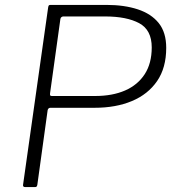

<svg xmlns="http://www.w3.org/2000/svg" viewBox="-20 -762 718 782"><path d="M185 -323Q181 -323 178 -320.5Q175 -318 174 -313L132 -9Q131 -4 129 -2Q127 0 122 0H83Q72 0 74 -10L176 -731Q177 -737 178.5 -739.5Q180 -742 186 -742H414Q486 -742 541 -724Q596 -706 626.5 -668Q657 -630 657 -567Q657 -486 620 -432Q583 -378 517.5 -350.5Q452 -323 365 -323ZM598 -569Q598 -640 547 -667.5Q496 -695 408 -695H238Q234 -695 230.5 -692.5Q227 -690 226 -685L184 -383Q183 -376 184.5 -373.5Q186 -371 191 -371H367Q438 -371 489.5 -393.5Q541 -416 569.5 -460Q598 -504 598 -569Z"/></svg>

Font: Libre Franklin ExtraLight
Style: Italic
Weight: 250
Italic angle: -8°
Designer: Pablo Impallari, Rodrigo Fuenzalida, Nhung Nguyen
Foundry: Impallari Type
Version: Version 3.000